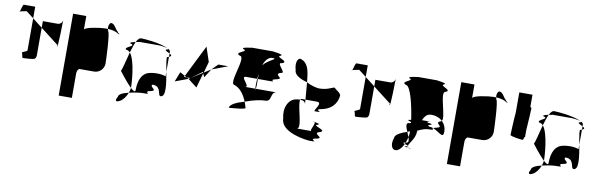

<svg xmlns="http://www.w3.org/2000/svg" viewBox="-41 -1050 3753 1206"><g transform="rotate(10 1835.0 -447.0)"><path d="M14 -662C15 -661 17 -663 18 -666C15 -665 13 -663 14 -662ZM18 -666C26 -669 45 -671 60 -675L108 -638V-712H36C29 -712 23 -678 18 -666ZM36 -694ZM76 -412C82 -406 80 -381 88 -381C97 -381 155 -384 162 -390C168 -396 171 -404 171 -412V-589L108 -638V-434C108 -425 70 -418 76 -412ZM171 -589 286 -500C294 -500 280 -497 287 -490C293 -484 296 -647 296 -661C295 -644 281 -631 265 -631H171ZM296 -661C296 -661 296 -662 296 -662C296 -662 296 -662 296 -662Z M350 -188H434V-344C434 -360 442 -375 452 -375H542C577 -375 605 -403 605 -438C605 -454 599 -627 586 -640C584 -645 583 -650 582 -654H564C536 -654 434 -640 434 -622V-710H350ZM582 -654C610 -653 635 -647 656 -632C662 -638 647 -638 647 -646C628 -660 620 -694 596 -694C589 -694 578 -678 582 -654Z M708 -409C708 -409 756 -345 789 -314V-318C789 -335 782 -486 743 -532C728 -478 716 -420 708 -409ZM717 -244C700 -216 712 -210 734 -222C753 -231 771 -256 781 -282C746 -274 717 -262 717 -244ZM718 -545C727 -545 736 -540 743 -532C751 -559 759 -584 768 -603C751 -600 731 -595 736 -589C785 -577 695 -562 718 -545ZM768 -603C787 -607 803 -608 780 -608H919C916 -608 958 -605 972 -599C919 -625 818 -632 798 -632C787 -632 777 -621 768 -603ZM781 -282C826 -293 860 -295 868 -295C934 -295 874 -301 900 -313C974 -325 896 -340 919 -358C980 -358 959 -295 981 -295C1017 -295 1003 -381 990 -452V-423C968 -434 914 -436 877 -424C845 -412 820 -377 820 -306C820 -290 807 -297 789 -314C788 -304 785 -293 781 -282ZM963 -589C958 -583 977 -576 990 -569V-580C990 -587 985 -592 976 -597C979 -595 976 -592 963 -589ZM972 -599C973 -598 975 -598 976 -597C975 -598 974 -598 972 -599ZM981 -545C972 -545 981 -502 990 -452V-548ZM990 -548C1010 -556 1003 -562 990 -569Z M1052 -402 1135 -433 1123 -440H1104L1109 -447L1077 -465ZM1109 -447 1123 -440H1146L1217 -492L1218 -486L1135 -433L1193 -388L1220 -483L1230 -460L1266 -516L1222 -488L1242 -559L1211 -652ZM1266 -516 1367 -554H1304Z M1415 -298ZM1415 -298C1429 -299 1529 -306 1519 -316C1515 -329 1512 -341 1507 -353C1458 -339 1418 -321 1415 -298ZM1427 -445C1463 -432 1489 -398 1507 -353C1556 -372 1608 -382 1634 -382C1680 -382 1651 -445 1697 -445H1562C1561 -437 1560 -433 1559 -445H1490C1535 -445 1444 -508 1490 -508H1560C1561 -519 1562 -530 1564 -541V-508H1634C1697 -508 1621 -514 1678 -526C1736 -538 1651 -552 1697 -570C1743 -570 1651 -632 1697 -632C1743 -650 1645 -664 1678 -676C1712 -689 1606 -695 1634 -695H1490C1518 -695 1412 -689 1445 -676C1479 -664 1382 -650 1427 -632C1473 -632 1382 -445 1427 -445ZM1558 -474C1558 -460 1558 -451 1559 -445H1562C1563 -453 1564 -464 1564 -464V-508H1560C1559 -496 1558 -485 1558 -474ZM1576 -597C1586 -630 1607 -654 1632 -654C1674 -654 1604 -635 1576 -597Z M1764 -291C1764 -201 1933 -182 1953 -182C2018 -182 1949 -188 1977 -200C2057 -212 1962 -227 1996 -244C2063 -262 1959 -276 1977 -288C2011 -296 1975 -301 1961 -304C1974 -292 1935 -244 1953 -244H1858C1897 -244 1835 -394 1849 -426C1839 -426 1827 -425 1813 -421C1776 -409 1747 -360 1764 -291ZM1788 -604C1788 -574 1825 -554 1872 -541L1866 -591C1861 -623 1849 -664 1814 -676C1798 -689 1771 -664 1788 -604ZM1849 -426C1872 -425 1881 -416 1883 -404L1881 -432H1858C1853 -432 1851 -430 1849 -426ZM1872 -541 1881 -432H1953C2000 -432 1933 -370 1953 -370C2018 -370 1949 -376 1977 -388C2057 -400 2086 -446 2091 -494C2091 -510 2061 -525 2048 -538C2032 -537 2007 -516 1953 -516C1943 -516 1906 -522 1872 -541ZM1961 -304C1959 -306 1956 -307 1953 -307C1948 -307 1954 -306 1961 -304Z M2135 -662C2136 -661 2138 -663 2139 -666C2136 -665 2134 -663 2135 -662ZM2139 -666C2147 -669 2166 -671 2181 -675L2229 -638V-712H2157C2150 -712 2144 -678 2139 -666ZM2157 -694ZM2197 -412C2203 -406 2201 -381 2209 -381C2218 -381 2276 -384 2283 -390C2289 -396 2292 -404 2292 -412V-589L2229 -638V-434C2229 -425 2191 -418 2197 -412ZM2292 -589 2407 -500C2415 -500 2401 -497 2408 -490C2414 -484 2417 -647 2417 -661C2416 -644 2402 -631 2386 -631H2292ZM2417 -661C2417 -661 2417 -662 2417 -662C2417 -662 2417 -662 2417 -662Z M2471 -293C2453 -242 2473 -208 2504 -220C2519 -226 2533 -243 2544 -266C2533 -269 2526 -272 2548 -276C2552 -287 2556 -299 2559 -312C2555 -322 2551 -333 2546 -344C2503 -329 2471 -312 2471 -293ZM2486 -633C2517 -633 2545 -507 2557 -422C2522 -418 2546 -414 2558 -409C2558 -407 2559 -404 2559 -402C2557 -401 2553 -401 2549 -400C2524 -400 2534 -373 2546 -344C2552 -346 2557 -348 2563 -350C2563 -337 2561 -324 2559 -312C2566 -292 2568 -276 2549 -276H2548C2547 -272 2546 -269 2544 -266C2550 -264 2559 -262 2564 -260C2573 -280 2606 -315 2606 -356C2606 -358 2607 -360 2607 -362C2633 -375 2658 -383 2677 -383C2725 -383 2688 -387 2702 -395C2694 -398 2685 -400 2677 -400C2641 -409 2726 -416 2668 -422C2634 -429 2706 -432 2651 -432H2624C2634 -456 2647 -472 2668 -475C2699 -478 2728 -468 2748 -449C2769 -475 2700 -633 2740 -633C2782 -650 2691 -665 2721 -677C2752 -689 2653 -695 2677 -695H2549C2574 -695 2474 -689 2504 -677C2534 -665 2443 -650 2486 -633ZM2557 -254C2535 -251 2549 -249 2565 -247C2562 -249 2561 -252 2562 -255C2561 -255 2559 -254 2557 -254ZM2562 -255C2572 -257 2570 -258 2564 -260C2563 -258 2562 -257 2562 -255ZM2565 -247C2568 -245 2572 -244 2580 -244C2603 -244 2583 -245 2565 -247ZM2702 -395C2743 -379 2775 -335 2775 -386C2775 -410 2765 -433 2748 -449C2746 -447 2743 -445 2740 -445C2697 -428 2776 -413 2721 -401C2711 -399 2705 -397 2702 -395Z M2826 -188H2910V-344C2910 -360 2918 -375 2928 -375H3018C3053 -375 3081 -403 3081 -438C3081 -454 3075 -627 3062 -640C3060 -645 3059 -650 3058 -654H3040C3012 -654 2910 -640 2910 -622V-710H2826ZM3058 -654C3086 -653 3111 -647 3132 -632C3138 -638 3123 -638 3123 -646C3104 -660 3096 -694 3072 -694C3065 -694 3054 -678 3058 -654Z M3188 -438C3188 -428 3258 -420 3269 -420C3271 -420 3273 -427 3275 -438H3280V-484C3285 -542 3288 -620 3288 -626C3288 -628 3285 -630 3280 -632V-710H3196V-583C3191 -525 3188 -444 3188 -438Z M3342 -409C3342 -409 3390 -345 3423 -314V-318C3423 -335 3416 -486 3377 -532C3362 -478 3350 -420 3342 -409ZM3351 -244C3334 -216 3346 -210 3368 -222C3387 -231 3405 -256 3415 -282C3380 -274 3351 -262 3351 -244ZM3352 -545C3361 -545 3370 -540 3377 -532C3385 -559 3393 -584 3402 -603C3385 -600 3365 -595 3370 -589C3419 -577 3329 -562 3352 -545ZM3402 -603C3421 -607 3437 -608 3414 -608H3553C3550 -608 3592 -605 3606 -599C3553 -625 3452 -632 3432 -632C3421 -632 3411 -621 3402 -603ZM3415 -282C3460 -293 3494 -295 3502 -295C3568 -295 3508 -301 3534 -313C3608 -325 3530 -340 3553 -358C3614 -358 3593 -295 3615 -295C3651 -295 3637 -381 3624 -452V-423C3602 -434 3548 -436 3511 -424C3479 -412 3454 -377 3454 -306C3454 -290 3441 -297 3423 -314C3422 -304 3419 -293 3415 -282ZM3597 -589C3592 -583 3611 -576 3624 -569V-580C3624 -587 3619 -592 3610 -597C3613 -595 3610 -592 3597 -589ZM3606 -599C3607 -598 3609 -598 3610 -597C3609 -598 3608 -598 3606 -599ZM3615 -545C3606 -545 3615 -502 3624 -452V-548ZM3624 -548C3644 -556 3637 -562 3624 -569Z"/></g></svg>

Font: bitstorm
Style: ulcn
Weight: 400
Version: Version 0.2